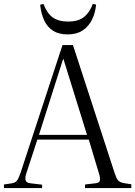

<svg xmlns="http://www.w3.org/2000/svg" viewBox="-21 -951 684 971"><path d="M-1 0V-18L39 -24Q56 -27 64 -36.5Q72 -46 82 -74L295 -723H348L559 -75Q567 -50 575.5 -39.5Q584 -29 605 -25L643 -19V0H409V-18L461 -24Q481 -26 484 -37.5Q487 -49 480 -72L428 -245H168L112 -74Q105 -53 108.5 -39.5Q112 -26 134 -24L192 -17V0ZM176 -269H419L300 -652H298ZM321 -777Q277 -777 248 -795Q219 -813 203 -847Q187 -881 182 -927L199 -931Q216 -885 245 -863.5Q274 -842 324 -842Q376 -842 405 -866Q434 -890 448 -931L465 -928Q461 -885 444 -851Q427 -817 397 -797Q367 -777 321 -777Z"/></svg>

Font: Literata 60pt Light
Style: Regular
Weight: 300
Designer: Latin by Veronika Burian and Jose Scaglione. Greek by Irene Vlachou. Cyrillic by Vera Evstafieva.
Foundry: TypeTogether
Version: Version 3.103;gftools[0.9.29]